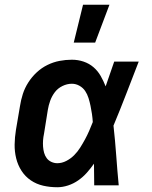

<svg xmlns="http://www.w3.org/2000/svg" viewBox="-20 -779 640 807"><path d="M221 8Q190 8 161.5 1.5Q133 -5 109.5 -21Q86 -37 70.5 -61Q55 -85 48 -113.5Q41 -142 41.5 -172Q42 -202 47 -233L64 -333Q68 -359 76 -384Q84 -409 99 -432.5Q114 -456 134.5 -475Q155 -494 179.5 -506Q204 -518 230 -523Q256 -528 282 -528Q308 -528 331.5 -520Q355 -512 373 -496.5Q391 -481 403 -460Q415 -439 424 -416Q433 -442 442 -468Q451 -494 460 -520H563Q537 -453 511 -385.5Q485 -318 457 -251Q464 -188 468.5 -125.5Q473 -63 479 0H376Q376 -23 375.5 -45.5Q375 -68 375 -91Q361 -71 345 -53Q329 -35 309 -21Q289 -7 266 0.5Q243 8 221 8ZM221 -93Q240 -93 258.5 -102.5Q277 -112 291.5 -126.5Q306 -141 317 -158.5Q328 -176 337.5 -193.5Q347 -211 355 -229.5Q363 -248 370 -266Q369 -283 366.5 -300Q364 -317 360.5 -334Q357 -351 352 -367Q347 -383 338 -396.5Q329 -410 314 -418.5Q299 -427 282 -427Q262 -427 242.5 -417.5Q223 -408 210.5 -391.5Q198 -375 191 -355.5Q184 -336 181 -317L165 -217Q162 -203 161 -189.5Q160 -176 161 -162.5Q162 -149 165.5 -136.5Q169 -124 176.5 -114Q184 -104 196 -98.5Q208 -93 221 -93ZM290 -600 329 -759H440L380 -600Z"/></svg>

Font: Iosevka Extended Oblique
Style: Bold
Weight: 700
Width: 7
Italic angle: -9°
Monospace: yes
Designer: Belleve Invis
Foundry: Belleve Invis
Version: Version 32.5.0; ttfautohint (v1.8.4)